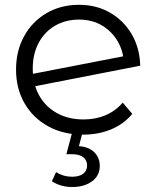

<svg xmlns="http://www.w3.org/2000/svg" viewBox="-20 -550 644 791"><path d="M322.6 4.7Q240.8 4.7 178.4 -29.7Q115.9 -64 81 -124.6Q46.1 -185.3 46.1 -263Q46.1 -341.1 79.6 -401.3Q113 -461.5 171.7 -495.8Q230.3 -530.2 305.7 -530.2Q376.6 -530.2 432.4 -498.4Q488.3 -466.6 521.9 -410.2Q555.5 -353.7 557.8 -279.4L106 -191.2L101.7 -243.2L516.8 -323.6L490.2 -285.8Q489.5 -336.4 465.9 -377.9Q442.3 -419.5 401.2 -444.4Q360.2 -469.3 305.7 -469.3Q249.9 -469.3 206.6 -443.9Q163.3 -418.6 139.1 -373.1Q114.9 -327.6 114.9 -267.7Q114.9 -204.2 141.4 -156.9Q167.9 -109.6 215.1 -83.8Q262.3 -57.9 324.3 -57.9Q373.4 -57.9 414.5 -75.1Q455.6 -92.3 485.5 -127.2L525 -80.9Q490.4 -38.9 437.9 -17.1Q385.4 4.7 322.6 4.7ZM277.4 220.4Q253 220.4 232.5 214.4Q211.9 208.5 193.8 196.8L211 159.1Q225.8 168.4 242.3 173.3Q258.8 178.1 277 178.1Q306.8 178.1 322.8 165.8Q338.8 153.4 338.8 131.2Q338.8 110.8 323.4 98.1Q308 85.3 276.8 85.3H253.5L277.7 -6.1H320.5L305.2 52Q346.6 55.2 368.8 77.6Q391.1 100 391.1 133.4Q391.1 173.4 359.4 196.9Q327.7 220.4 277.4 220.4Z"/></svg>

Font: Montserrat Alternates Thin
Style: Regular
Weight: 100
Designer: Julieta Ulanovsky
Foundry: Julieta Ulanovsky
Version: Version 9.000